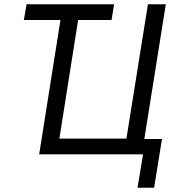

<svg xmlns="http://www.w3.org/2000/svg" viewBox="-20 -725 844 902"><path d="M626 157 652 0H164L264 -631H92L105 -705H516L504 -631H347L259 -74H574L675 -705H759L658 -72H741L704 157Z"/></svg>

Font: Nunito Sans 7pt Condensed
Style: Italic
Weight: 400
Width: 3
Italic angle: -9°
Designer: Vernon Adams
Foundry: Vernon Adams
Version: Version 3.101;gftools[0.9.27]